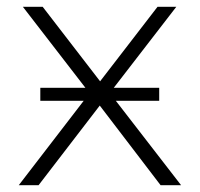

<svg xmlns="http://www.w3.org/2000/svg" viewBox="-20 -542 584 562"><path d="M450 0H510L319 -247H446V-285H313L496 -522H441L273 -304L105 -522H47L230 -285H98V-247H225L35 0H93L272 -233Z"/></svg>

Font: Montserrat Custom ExtraLight
Style: Regular
Weight: 300
Designer: Julieta Ulanovsky
Foundry: Julieta Ulanovsky
Version: Version 7.200